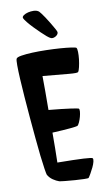

<svg xmlns="http://www.w3.org/2000/svg" viewBox="-100 -961 544 1002"><g transform="rotate(-10 172.5 -460.0)"><path d="M327.1 -559.6Q323.2 -554.7 279.3 -558.6Q235.4 -562.5 140.6 -571.3Q140.6 -539.1 141.1 -492.2Q141.6 -445.3 140.6 -391.6Q213.9 -384.8 254.9 -378.9Q295.9 -373 297.9 -371.1Q301.8 -367.2 300.8 -355Q299.8 -342.8 295.9 -328.1Q292 -313.5 286.1 -300.3Q280.3 -287.1 274.4 -283.2Q269.5 -281.2 235.8 -277.8Q202.1 -274.4 140.6 -271.5Q140.6 -229.5 140.1 -188.5Q139.6 -147.5 138.7 -113.3Q233.4 -112.3 276.9 -109.9Q320.3 -107.4 324.2 -103.5Q328.1 -98.6 324.7 -85Q321.3 -71.3 314 -56.2Q306.6 -41 298.3 -26.4Q290 -11.7 285.2 -5.9Q283.2 -3.9 261.7 -4.4Q240.2 -4.9 213.9 -6.8Q187.5 -8.8 163.1 -11.2Q138.7 -13.7 130.9 -15.6Q116.2 -20.5 99.6 -31.7Q83 -43 73.2 -60.5Q71.3 -65.4 66.9 -93.3Q62.5 -121.1 57.6 -164.1Q52.7 -207 47.9 -260.7Q43 -314.5 38.1 -370.1Q33.2 -425.8 29.3 -479.5Q25.4 -533.2 22.9 -576.7Q20.5 -620.1 20.5 -648.9Q20.5 -677.7 23.4 -683.6Q26.4 -691.4 50.8 -695.3Q75.2 -699.2 109.4 -700.7Q143.6 -702.1 183.1 -701.2Q222.7 -700.2 256.8 -697.8Q291 -695.3 314.5 -691.9Q337.9 -688.5 340.8 -685.5Q344.7 -680.7 345.2 -663.1Q345.7 -645.5 343.3 -624.5Q340.8 -603.5 336.4 -584.5Q332 -565.4 327.1 -559.6ZM109.4 -862.3Q104.5 -868.2 99.1 -876Q93.8 -883.8 92.8 -887.7Q90.8 -894.5 100.6 -901.4Q110.4 -908.2 124.5 -911.6Q138.7 -915 153.8 -914.6Q168.9 -914.1 177.7 -908.2Q181.6 -906.2 183.6 -903.3Q185.5 -900.4 192.4 -892.6Q198.2 -885.7 209 -869.1Q219.7 -852.5 230.5 -835Q241.2 -817.4 249.5 -802.2Q257.8 -787.1 257.8 -783.2Q257.8 -776.4 253.4 -771Q249 -765.6 242.7 -762.2Q236.3 -758.8 230 -757.8Q223.6 -756.8 218.8 -758.8Q210.9 -761.7 197.8 -772.9Q184.6 -784.2 168.9 -799.3Q153.3 -814.5 137.2 -831.1Q121.1 -847.7 109.4 -862.3Z"/></g></svg>

Font: Jolly Lodger
Style: Regular
Weight: 400
Designer: Stuart Sandler
Foundry: Font Diner, Inc
Version: Version 1.000